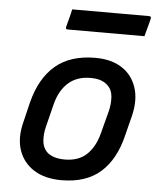

<svg xmlns="http://www.w3.org/2000/svg" viewBox="-54 -797 707 855"><g transform="rotate(5 300.0 -370.0)"><path d="M356 -545Q427 -545 474 -515Q521 -485 539.5 -430.5Q558 -376 541 -304L518 -213Q492 -104 427 -46.5Q362 11 252 11Q178 11 129 -20Q80 -51 61.5 -105.5Q43 -160 61 -231L83 -322Q111 -432 178 -488.5Q245 -545 356 -545ZM343 -454Q282 -454 243.5 -420Q205 -386 189 -324L163 -220Q155 -188 157 -158Q159 -128 178 -108Q190 -96 210.5 -89Q231 -82 259 -82Q320 -82 356.5 -116Q393 -150 409 -211L436 -314Q444 -346 442 -377.5Q440 -409 420 -428Q408 -440 389.5 -447Q371 -454 343 -454ZM234 -751H577Q589 -751 586 -740Q581 -718 575.5 -699.5Q570 -681 565 -660H222Q211 -660 214 -671Q219 -692 224.5 -711Q230 -730 234 -751Z"/></g></svg>

Font: Recursive Sn Lnr St Med
Style: Italic
Weight: 500
Italic angle: -15°
Version: Version 1.079;hotconv 1.0.112;makeotfexe 2.5.65598; ttfautoh